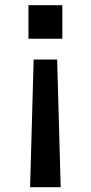

<svg xmlns="http://www.w3.org/2000/svg" viewBox="-20 -520 358 756"><path d="M225.5 -367.5H92V-499.5H225.5ZM219 217H98.5L112.5 -285.5H205Z"/></svg>

Font: Acari Sans
Style: Bold
Weight: 700
Designer: Alfredo Marco Pradil and Stefan Peev (font) & Cristiano Sobral (main changes)
Foundry: Alfredo Marco Pradil and Stefan Peev (font) & Cristiano Sobral (main changes)
Version: Version 1.063; ttfautohint (v1.8.3)